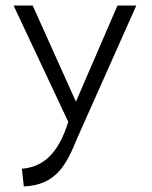

<svg xmlns="http://www.w3.org/2000/svg" viewBox="-20 -471 547 693"><path d="M29 -451 226 -32V-30C190 85 135 132 59 138L66 202C185 197 221 120 259 27L472 -451H404L254 -104L98 -451Z"/></svg>

Font: Charger Sport
Style: LitNrw
Weight: 300
Designer: Jasper
Foundry: Cannot Into Space Fonts
Version: Version 1.1